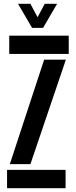

<svg xmlns="http://www.w3.org/2000/svg" viewBox="-20 -987 398 1007"><path d="M28.5 -704V-800H340.5V-704ZM31.5 -126 211.5 -674H325.5L139.5 -126ZM17 0V-96H324V0ZM148 -841 74.5 -967H139.5L177 -896.5L214.5 -967H279.5L206 -841Z"/></svg>

Font: Big Shoulders Stencil Display
Style: Bold
Weight: 700
Designer: Patric King
Foundry: XO Type Co
Version: Version 1.000